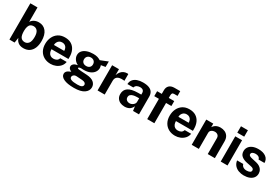

<svg xmlns="http://www.w3.org/2000/svg" viewBox="87 -1990 4948 3408"><g transform="rotate(30 2561.5 -286.0)"><path d="M350.5 10Q312 10 284 0Q256 -10 236.5 -26.8Q217 -43.5 204.5 -64Q192 -84.5 185 -106L168.5 0H62.5V-743H209V-447Q218.5 -463.5 233.5 -478Q248.5 -492.5 268.5 -503.5Q288.5 -514.5 312.8 -520.8Q337 -527 364.5 -527Q461 -527 515.8 -457.5Q570.5 -388 570.5 -261.5Q570.5 -179.5 545.5 -118.5Q520.5 -57.5 471.5 -23.8Q422.5 10 350.5 10ZM318.5 -95Q365.5 -95 396.8 -133.8Q428 -172.5 428 -263.5Q428 -344 398.2 -382.5Q368.5 -421 317.5 -421Q281 -421 257 -403.8Q233 -386.5 221.2 -351.5Q209.5 -316.5 209 -263.5Q209 -172 236.2 -133.5Q263.5 -95 318.5 -95Z M908.5 10Q831.5 10 773.2 -22.2Q715 -54.5 682.5 -113.5Q650 -172.5 650 -252.5Q650 -330 679.8 -392.2Q709.5 -454.5 765.5 -490.8Q821.5 -527 901 -527Q980 -527 1033.5 -493.8Q1087 -460.5 1114.5 -401.2Q1142 -342 1142 -264.5V-225H794.5Q794.5 -185.5 807.5 -156.2Q820.5 -127 845.2 -111.2Q870 -95.5 905 -95.5Q942.5 -95.5 970.5 -111.5Q998.5 -127.5 1010 -164H1141.5Q1132.5 -109 1097.5 -70Q1062.5 -31 1012.5 -10.5Q962.5 10 908.5 10ZM794.5 -312H1005.5Q1005.5 -343 993.8 -369Q982 -395 958.8 -410Q935.5 -425 900.5 -425Q867 -425 843.2 -408.8Q819.5 -392.5 806.8 -366.5Q794 -340.5 794.5 -312Z M1480.5 171Q1342.5 171 1270.8 136Q1199 101 1199 44Q1199 17.5 1212.8 -0.5Q1226.5 -18.5 1245.2 -29.2Q1264 -40 1279.8 -45.8Q1295.5 -51.5 1299.5 -53.5Q1291.5 -58 1276.2 -66.8Q1261 -75.5 1248.5 -90.8Q1236 -106 1236 -130.5Q1236 -158 1262.2 -181.5Q1288.5 -205 1342 -214Q1291 -238 1264.2 -279Q1237.5 -320 1237.5 -363Q1237.5 -414 1269.5 -450.5Q1301.5 -487 1357 -506Q1412.5 -525 1482.5 -525Q1535.5 -525 1569.8 -513.8Q1604 -502.5 1633 -484.5Q1644.5 -489 1663.2 -496.2Q1682 -503.5 1704.2 -512.2Q1726.5 -521 1747.5 -529.8Q1768.5 -538.5 1785 -545.5L1784 -432.5L1695 -418Q1700 -404.5 1703 -389Q1706 -373.5 1706 -363.5Q1706 -318.5 1679.8 -279.5Q1653.5 -240.5 1601.5 -216.5Q1549.5 -192.5 1472 -192.5Q1463 -192.5 1447 -193Q1431 -193.5 1421 -194.5Q1392 -193 1380.8 -187Q1369.5 -181 1369.5 -173Q1369.5 -161 1392 -157.2Q1414.5 -153.5 1460 -150.5Q1476.5 -149.5 1505 -148Q1533.5 -146.5 1567.5 -144Q1662.5 -137.5 1709.2 -97.2Q1756 -57 1756 4Q1756 76.5 1687.2 123.8Q1618.5 171 1480.5 171ZM1504 89.5Q1564.5 89.5 1590.8 74.5Q1617 59.5 1617 31.5Q1617 8 1596.8 -6.8Q1576.5 -21.5 1538.5 -24L1420 -32Q1396.5 -33 1379 -25Q1361.5 -17 1351.8 -3Q1342 11 1342 27Q1342 59.5 1381.5 74.5Q1421 89.5 1504 89.5ZM1476.5 -274Q1518 -274 1543 -296.8Q1568 -319.5 1568 -358.5Q1568 -399 1543 -423.5Q1518 -448 1476.5 -448Q1435 -448 1409.5 -423.5Q1384 -399 1384 -358.5Q1384 -320 1408.8 -297Q1433.5 -274 1476.5 -274Z M1869 0V-517H2009.5V-394.5Q2022 -434 2044.8 -463.8Q2067.5 -493.5 2100 -510.2Q2132.5 -527 2173.5 -527Q2180.5 -527 2186.8 -526.2Q2193 -525.5 2196 -524V-385Q2191.5 -387 2185.2 -387.5Q2179 -388 2174 -388.5Q2131 -392 2100.5 -386Q2070 -380 2051 -365.5Q2032 -351 2023.5 -330Q2015 -309 2015 -283V0Z M2423.5 10Q2374.5 10 2334.8 -8.5Q2295 -27 2272 -62.2Q2249 -97.5 2249 -148Q2249 -233 2312.5 -277.2Q2376 -321.5 2513 -323L2578 -324V-355Q2578 -390.5 2557.2 -409.8Q2536.5 -429 2492.5 -428.5Q2461 -428 2432.2 -413.5Q2403.5 -399 2392.5 -363H2271Q2274 -419 2303.8 -455.2Q2333.5 -491.5 2384 -509.2Q2434.5 -527 2499.5 -527Q2578.5 -527 2626.5 -507.2Q2674.5 -487.5 2696.2 -450.8Q2718 -414 2718 -363.5V0H2596L2584 -89Q2557.5 -33 2517.8 -11.5Q2478 10 2423.5 10ZM2473 -86Q2492.5 -86 2511.2 -93.2Q2530 -100.5 2545 -112.8Q2560 -125 2568.8 -140.5Q2577.5 -156 2578 -172.5V-249L2525.5 -248Q2489 -247.5 2457.5 -239.2Q2426 -231 2406.8 -212.5Q2387.5 -194 2387.5 -162.5Q2387.5 -126.5 2412.2 -106.2Q2437 -86 2473 -86Z M2886.5 0V-415.5H2791V-517H2886.5V-591.5Q2886.5 -654 2923.5 -688.5Q2960.5 -723 3027.5 -723H3146L3147 -626H3078.5Q3051 -626 3040.5 -612.2Q3030 -598.5 3030 -567V-517H3142V-415.5H3033V0Z M3459.5 10Q3382.5 10 3324.2 -22.2Q3266 -54.5 3233.5 -113.5Q3201 -172.5 3201 -252.5Q3201 -330 3230.8 -392.2Q3260.5 -454.5 3316.5 -490.8Q3372.5 -527 3452 -527Q3531 -527 3584.5 -493.8Q3638 -460.5 3665.5 -401.2Q3693 -342 3693 -264.5V-225H3345.5Q3345.5 -185.5 3358.5 -156.2Q3371.5 -127 3396.2 -111.2Q3421 -95.5 3456 -95.5Q3493.5 -95.5 3521.5 -111.5Q3549.5 -127.5 3561 -164H3692.5Q3683.5 -109 3648.5 -70Q3613.5 -31 3563.5 -10.5Q3513.5 10 3459.5 10ZM3345.5 -312H3556.5Q3556.5 -343 3544.8 -369Q3533 -395 3509.8 -410Q3486.5 -425 3451.5 -425Q3418 -425 3394.2 -408.8Q3370.5 -392.5 3357.8 -366.5Q3345 -340.5 3345.5 -312Z M3798.5 0V-517H3942V-444Q3954 -463 3973.2 -480.8Q3992.5 -498.5 4022 -510Q4051.5 -521.5 4092 -521.5Q4139.5 -521.5 4180.8 -503Q4222 -484.5 4247.5 -444.8Q4273 -405 4273 -341V0H4127V-323Q4127 -365 4102 -386Q4077 -407 4041 -407Q4017 -407 3994.8 -398.5Q3972.5 -390 3958.5 -373Q3944.5 -356 3944.5 -331V0Z M4393 0V-517H4532.5V0ZM4391.5 -591V-722.5H4533.5V-591Z M4866.5 10Q4812.5 10 4762.8 -7.8Q4713 -25.5 4678.2 -63.8Q4643.5 -102 4634.5 -163H4760.5Q4767.5 -135.5 4784.8 -119.5Q4802 -103.5 4824 -96.8Q4846 -90 4866 -90Q4908 -90 4933.8 -103.2Q4959.5 -116.5 4959.5 -144Q4959.5 -165 4944.2 -177.5Q4929 -190 4894 -196.5L4803 -215.5Q4734.5 -230 4692.8 -264.8Q4651 -299.5 4650.5 -363.5Q4650 -410 4674.8 -447Q4699.5 -484 4748.2 -505.5Q4797 -527 4867.5 -527Q4963 -527 5020.2 -485Q5077.5 -443 5078.5 -366.5H4956.5Q4951 -396.5 4926.8 -412.8Q4902.5 -429 4865.5 -429Q4828 -429 4803.5 -415.5Q4779 -402 4779 -374.5Q4779 -354 4799 -342.2Q4819 -330.5 4861 -322L4945 -303Q4988.5 -292.5 5015.8 -274.2Q5043 -256 5058 -234.5Q5073 -213 5078.8 -191.2Q5084.5 -169.5 5084.5 -152Q5084.5 -100.5 5057 -64.2Q5029.5 -28 4980.5 -9Q4931.5 10 4866.5 10Z"/></g></svg>

Font: Public Sans Thin
Style: Bold
Weight: 700
Version: Version 2.001